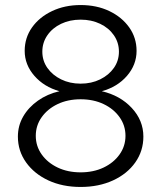

<svg xmlns="http://www.w3.org/2000/svg" viewBox="-20 -731 655 762"><path d="M300 11Q228 11 172 -15Q116 -41 83.5 -86.5Q51 -132 51 -189Q51 -232 72 -268.5Q93 -305 130.5 -331.5Q168 -358 216 -369Q155 -386 116.5 -430Q78 -474 78 -529Q78 -581 107 -622Q136 -663 186.5 -687Q237 -711 300 -711Q364 -711 414 -687Q464 -663 493 -622Q522 -581 522 -529Q522 -474 484 -430Q446 -386 384 -369Q457 -352 503 -302.5Q549 -253 549 -189Q549 -132 517 -86.5Q485 -41 428.5 -15Q372 11 300 11ZM300 -399Q343 -399 377.5 -416Q412 -433 432 -461.5Q452 -490 452 -526Q452 -562 432 -591Q412 -620 377.5 -636.5Q343 -653 300 -653Q257 -653 222.5 -636.5Q188 -620 168 -591Q148 -562 148 -526Q148 -490 168 -461.5Q188 -433 222.5 -416Q257 -399 300 -399ZM300 -47Q351 -47 391 -66Q431 -85 454.5 -118Q478 -151 478 -192Q478 -233 454.5 -266Q431 -299 391 -318Q351 -337 300 -337Q249 -337 209 -318Q169 -299 145.5 -266Q122 -233 122 -192Q122 -151 145.5 -118Q169 -85 209 -66Q249 -47 300 -47Z"/></svg>

Font: Red Hat Display Variable
Style: Regular
Weight: 400
Designer: Pentagram, MCKL
Foundry: Pentagram, MCKL
Version: Version 1.021